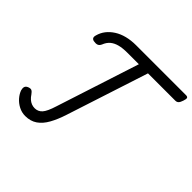

<svg xmlns="http://www.w3.org/2000/svg" viewBox="-211 -1101 1339 1339"><g transform="rotate(45 459.0 -431.0)"><path d="M208 17Q173 17 142.5 1Q112 -15 91 -39.5Q70 -64 61 -90Q56 -108 60 -120.5Q64 -133 81 -140Q99 -147 109.5 -142Q120 -137 132 -120Q143 -103 156 -91.5Q169 -80 184 -74Q199 -68 216 -68Q249 -68 271 -92.5Q293 -117 314 -185L513 -799H399Q353 -799 321 -790.5Q289 -782 267.5 -764Q246 -746 234 -715Q226 -697 212.5 -692Q199 -687 177 -691Q164 -694 159 -703Q154 -712 159 -729Q168 -763 189 -790Q210 -817 242 -837.5Q274 -858 315.5 -868.5Q357 -879 406 -879H898Q913 -879 916.5 -870.5Q920 -862 912 -839Q905 -817 896 -808Q887 -799 872 -799H603L406 -193Q385 -128 358.5 -80.5Q332 -33 295.5 -8Q259 17 208 17Z"/></g></svg>

Font: Playwrite HR
Style: Regular
Weight: 400
Designer: Veronika Burian, José Scaglione
Foundry: TypeTogether
Version: Version 1.002